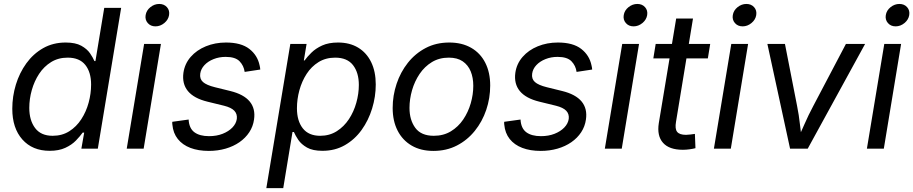

<svg xmlns="http://www.w3.org/2000/svg" viewBox="-20 -768 4719 992"><path d="M236.8 11.2Q147.5 11.2 95.5 -47.4Q43.5 -106 43.5 -206.1Q43.5 -270 62 -330.8Q80.6 -391.6 116.2 -440.9Q151.9 -490.2 203.1 -519.3Q254.4 -548.3 319.3 -548.3Q370.1 -548.3 399.9 -531.7Q429.7 -515.1 445.1 -492.7Q460.4 -470.2 467.8 -452.6H473.1L518.6 -727.5H606L485.4 0H400.4L415 -83H407.2Q393.6 -64 372.1 -41.7Q350.6 -19.5 317.4 -4.2Q284.2 11.2 236.8 11.2ZM252 -66.4Q300.8 -66.4 337.9 -89.8Q375 -113.3 400.1 -152.1Q425.3 -190.9 438 -237.8Q450.7 -284.7 450.7 -331.1Q450.7 -395 420.7 -432.6Q390.6 -470.2 329.6 -470.2Q281.2 -470.2 244.1 -447.3Q207 -424.3 182.1 -386.5Q157.2 -348.6 144.3 -302.7Q131.3 -256.8 131.3 -210.4Q131.3 -146.5 161.4 -106.4Q191.4 -66.4 252 -66.4Z M634.8 0 724.6 -541H811.5L722.2 0ZM783.2 -631.8Q758.3 -631.8 743.4 -648.9Q728.5 -666 732.4 -689.9Q736.3 -714.4 757.1 -731Q777.8 -747.6 802.7 -747.6Q827.6 -747.6 842.5 -731Q857.4 -714.4 853.5 -689.9Q849.6 -666 828.9 -648.9Q808.1 -631.8 783.2 -631.8Z M1059.1 11.7Q1004.4 11.7 963.6 -3.9Q922.9 -19.5 898.7 -49.8Q874.5 -80.1 870.6 -124Q870.1 -127.9 869.9 -131.3Q869.6 -134.8 870.1 -138.7L954.6 -150.4Q957 -105 984.4 -84.7Q1011.7 -64.5 1060.1 -64.5Q1099.1 -64.5 1130.1 -76.7Q1161.1 -88.9 1180.7 -109.1Q1200.2 -129.4 1203.6 -153.8Q1206.5 -179.2 1190.7 -195.8Q1174.8 -212.4 1137.7 -221.7L1051.8 -242.7Q981.9 -259.8 950.9 -297.4Q919.9 -335 927.7 -392.1Q934.6 -439 965.3 -474.1Q996.1 -509.3 1043.7 -528.8Q1091.3 -548.3 1147.5 -548.3Q1225.6 -548.3 1268.1 -515.4Q1310.5 -482.4 1321.3 -430.2Q1322.8 -424.8 1323.5 -419.7Q1324.2 -414.6 1324.7 -408.7L1244.1 -396.5Q1239.7 -428.7 1217.8 -451.4Q1195.8 -474.1 1146 -474.1Q1112.3 -474.1 1083.5 -462.6Q1054.7 -451.2 1036.4 -431.6Q1018.1 -412.1 1014.6 -387.7Q1010.7 -360.4 1028.8 -344.2Q1046.9 -328.1 1090.3 -317.4L1169.4 -297.9Q1239.3 -280.8 1270 -243.7Q1300.8 -206.5 1292.5 -150.4Q1287.6 -114.7 1268.1 -85Q1248.5 -55.2 1217.3 -33.4Q1186 -11.7 1145.5 0Q1105 11.7 1059.1 11.7Z M1356 204.1 1480 -541H1564L1549.8 -455.6H1553.7Q1566.9 -474.1 1588.9 -495.8Q1610.8 -517.6 1644.5 -533Q1678.2 -548.3 1726.6 -548.3Q1786.6 -548.3 1830.3 -522Q1874 -495.6 1897.7 -447Q1921.4 -398.4 1921.4 -331.5Q1921.4 -268.6 1902.6 -207.3Q1883.8 -146 1848.4 -96.7Q1813 -47.4 1762 -18.1Q1710.9 11.2 1646 11.2Q1595.7 11.2 1566.2 -5.6Q1536.6 -22.5 1521.2 -45.4Q1505.9 -68.4 1498.5 -85.9H1491.2L1443.4 204.1ZM1634.3 -66.4Q1682.6 -66.4 1720 -90.1Q1757.3 -113.8 1782.7 -152.3Q1808.1 -190.9 1821 -237.3Q1834 -283.7 1834 -329.1Q1834 -392.6 1804 -431.4Q1773.9 -470.2 1711.9 -470.2Q1663.1 -470.2 1626 -447.3Q1588.9 -424.3 1564.2 -386.2Q1539.6 -348.1 1526.9 -301.8Q1514.2 -255.4 1514.2 -208.5Q1514.2 -143.6 1544.4 -105Q1574.7 -66.4 1634.3 -66.4Z M2219.2 11.7Q2153.8 11.7 2106.7 -15.9Q2059.6 -43.5 2034.2 -93.3Q2008.8 -143.1 2008.8 -210Q2008.8 -274.4 2029.1 -335Q2049.3 -395.5 2087.4 -443.6Q2125.5 -491.7 2179.4 -520Q2233.4 -548.3 2301.3 -548.3Q2366.7 -548.3 2414.3 -521Q2461.9 -493.7 2487.3 -443.6Q2512.7 -393.6 2512.7 -326.2Q2512.7 -260.7 2492.2 -200.2Q2471.7 -139.6 2433.1 -91.8Q2394.5 -43.9 2340.6 -16.1Q2286.6 11.7 2219.2 11.7ZM2221.2 -66.4Q2271.5 -66.4 2309.6 -89.6Q2347.7 -112.8 2373.3 -150.6Q2398.9 -188.5 2412.1 -234.1Q2425.3 -279.8 2425.3 -324.7Q2425.3 -366.7 2411.9 -399.4Q2398.4 -432.1 2370.6 -451.2Q2342.8 -470.2 2298.8 -470.2Q2249.5 -470.2 2211.7 -447.3Q2173.8 -424.3 2147.9 -386Q2122.1 -347.7 2108.9 -301.8Q2095.7 -255.9 2095.7 -210.4Q2095.7 -148.4 2125.7 -107.4Q2155.8 -66.4 2221.2 -66.4Z M2773.9 11.7Q2719.2 11.7 2678.5 -3.9Q2637.7 -19.5 2613.5 -49.8Q2589.4 -80.1 2585.4 -124Q2585 -127.9 2584.7 -131.3Q2584.5 -134.8 2585 -138.7L2669.4 -150.4Q2671.9 -105 2699.2 -84.7Q2726.6 -64.5 2774.9 -64.5Q2814 -64.5 2845 -76.7Q2876 -88.9 2895.5 -109.1Q2915 -129.4 2918.5 -153.8Q2921.4 -179.2 2905.5 -195.8Q2889.6 -212.4 2852.5 -221.7L2766.6 -242.7Q2696.8 -259.8 2665.8 -297.4Q2634.8 -335 2642.6 -392.1Q2649.4 -439 2680.2 -474.1Q2710.9 -509.3 2758.5 -528.8Q2806.2 -548.3 2862.3 -548.3Q2940.4 -548.3 2982.9 -515.4Q3025.4 -482.4 3036.1 -430.2Q3037.6 -424.8 3038.3 -419.7Q3039.1 -414.6 3039.6 -408.7L2959 -396.5Q2954.6 -428.7 2932.6 -451.4Q2910.6 -474.1 2860.8 -474.1Q2827.1 -474.1 2798.3 -462.6Q2769.5 -451.2 2751.2 -431.6Q2732.9 -412.1 2729.5 -387.7Q2725.6 -360.4 2743.7 -344.2Q2761.7 -328.1 2805.2 -317.4L2884.3 -297.9Q2954.1 -280.8 2984.9 -243.7Q3015.6 -206.5 3007.3 -150.4Q3002.4 -114.7 2982.9 -85Q2963.4 -55.2 2932.1 -33.4Q2900.9 -11.7 2860.4 0Q2819.8 11.7 2773.9 11.7Z M3105 0 3194.8 -541H3281.7L3192.4 0ZM3253.4 -631.8Q3228.5 -631.8 3213.6 -648.9Q3198.7 -666 3202.6 -689.9Q3206.5 -714.4 3227.3 -731Q3248 -747.6 3272.9 -747.6Q3297.9 -747.6 3312.7 -731Q3327.6 -714.4 3323.7 -689.9Q3319.8 -666 3299.1 -648.9Q3278.3 -631.8 3253.4 -631.8Z M3649.4 -541 3637.2 -466.3H3355.5L3367.7 -541ZM3473.6 -672.4H3560.5L3472.7 -138.7Q3466.3 -102.5 3478.5 -86.9Q3490.7 -71.3 3524.4 -71.3Q3533.2 -71.3 3546.4 -73Q3559.6 -74.7 3570.3 -76.2L3573.2 -2.4Q3560.1 1 3542.7 3.4Q3525.4 5.9 3508.3 5.9Q3437.5 5.9 3405.5 -30.3Q3373.5 -66.4 3383.8 -131.8Z M3668.5 0 3758.3 -541H3845.2L3755.9 0ZM3816.9 -631.8Q3792 -631.8 3777.1 -648.9Q3762.2 -666 3766.1 -689.9Q3770 -714.4 3790.8 -731Q3811.5 -747.6 3836.4 -747.6Q3861.3 -747.6 3876.2 -731Q3891.1 -714.4 3887.2 -689.9Q3883.3 -666 3862.5 -648.9Q3841.8 -631.8 3816.9 -631.8Z M4062 0 3944.8 -541H4035.6L4098.1 -221.7Q4107.9 -173.3 4113 -125.5Q4118.2 -77.6 4124.5 -32.7H4093.8Q4115.2 -77.6 4136 -125.5Q4156.7 -173.3 4182.6 -221.7L4350.6 -541H4449.7L4153.3 0Z M4459 0 4548.8 -541H4635.7L4546.4 0ZM4607.4 -631.8Q4582.5 -631.8 4567.6 -648.9Q4552.7 -666 4556.6 -689.9Q4560.5 -714.4 4581.3 -731Q4602.1 -747.6 4627 -747.6Q4651.9 -747.6 4666.7 -731Q4681.6 -714.4 4677.7 -689.9Q4673.8 -666 4653.1 -648.9Q4632.3 -631.8 4607.4 -631.8Z"/></svg>

Font: Inter 17pt
Style: Italic
Weight: 400
Italic angle: -9.3988°
Version: Version 4.001;git-66647c0bb